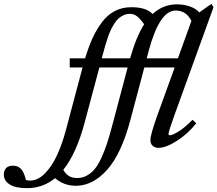

<svg xmlns="http://www.w3.org/2000/svg" viewBox="-293 -748 1119 988"><path d="M96.7 208Q37.1 208 -9.8 168.9Q-72.3 220.2 -153.8 220.2Q-213.4 220.2 -243.4 200.9Q-273.4 181.6 -273.4 150.4Q-273.4 129.9 -261.7 117.2Q-250 104.5 -226.6 104.5Q-200.2 104.5 -184.3 121.8Q-168.5 139.2 -159.7 178.2Q-150.4 181.2 -138.2 181.2Q-98.1 181.2 -62 144.5Q-25.9 107.9 0.5 50.8Q26.9 -6.3 46.9 -81.5L131.8 -400.9H65.9V-447.8H145Q163.1 -507.8 183.8 -553Q204.6 -598.1 232.9 -635.3Q261.2 -672.4 298.8 -691.7Q336.4 -710.9 382.8 -710.9Q460.4 -710.9 492.2 -675.8Q545.9 -725.6 617.2 -725.6Q653.3 -725.6 684.6 -714.6Q715.8 -703.6 732.4 -684.1L794.9 -728L805.7 -710.9L603.5 -152.3Q574.2 -70.8 574.2 -58.6Q574.2 -51.8 581.1 -51.8Q594.2 -51.8 626.5 -71.8Q658.7 -91.8 697.8 -131.8L716.8 -113.8Q673.8 -59.1 617.4 -23.2Q561 12.7 523.4 12.7Q503.9 12.7 492.4 2.2Q481 -8.3 481 -27.8Q481 -53.7 514.6 -148.9L606 -400.9H449.7L377.4 -128.9Q331.5 43.5 258.3 125.7Q185.1 208 96.7 208ZM471.2 -482.9 461.9 -447.8H622.6L691.9 -640.1Q666 -693.8 610.4 -693.8Q527.3 -693.8 471.2 -482.9ZM236.3 -468.8 230.5 -447.8H376.5Q408.2 -559.6 448.7 -623Q431.2 -648.4 414.1 -662.6Q397 -676.8 375.5 -676.8Q358.4 -676.8 343.3 -669.9Q328.1 -663.1 316.7 -652.8Q305.2 -642.6 294.2 -624.8Q283.2 -606.9 275.9 -591.3Q268.6 -575.7 260.5 -551.3Q252.4 -526.9 247.8 -510.7Q243.2 -494.6 236.3 -468.8ZM143.1 -119.1Q100.1 42 32.7 126Q44.4 146.5 60.8 157.2Q77.1 168 104 168Q131.3 168 154.1 155.5Q176.8 143.1 194.6 121.6Q212.4 100.1 228.5 64.7Q244.6 29.3 257.6 -9.5Q270.5 -48.3 284.7 -102.5L363.8 -400.9H218.3Z"/></svg>

Font: Elstob 6pt Medium
Style: Italic
Weight: 500
Italic angle: -20°
Designer: Peter S. Baker
Version: Version 1.015